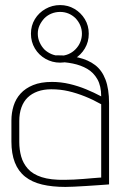

<svg xmlns="http://www.w3.org/2000/svg" viewBox="-20 -727 486 757"><path d="M217 -707Q186 -707 159.5 -692Q133 -677 117.5 -651.5Q102 -626 102 -594Q102 -562 117.5 -536Q133 -510 159.5 -495Q186 -480 217 -480Q248 -480 273.5 -495Q299 -510 314.5 -536Q330 -562 330 -594Q330 -626 314.5 -651.5Q299 -677 273.5 -692Q248 -707 217 -707ZM217 -680Q252 -680 278 -655Q303 -628 303 -594Q303 -577 296.5 -561Q290 -545 277 -532Q265 -520 249.5 -513.5Q234 -507 217 -507Q199 -507 183.5 -513.5Q168 -520 156 -531Q144 -543 136.5 -559.5Q129 -576 129 -594Q129 -612 136 -627Q143 -642 155 -655Q167 -667 183 -673.5Q199 -680 217 -680ZM379 -347Q351 -362 319.5 -375Q288 -388 254 -396Q220 -404 185 -404Q141 -404 110.5 -391.5Q80 -379 61 -358Q42 -337 33.5 -309.5Q25 -282 25 -252V-169Q25 -121 38.5 -86.5Q52 -52 79 -30.5Q106 -9 146 0.5Q186 10 238 10Q250 10 271.5 9Q293 8 317 6.5Q341 5 362.5 3.5Q384 2 397.5 1Q411 0 410 0V-320Q410 -376 396 -413Q382 -450 355 -470.5Q328 -491 289.5 -500Q251 -509 202 -509L201 -483Q235 -483 267 -476.5Q299 -470 324 -455.5Q349 -441 364 -414.5Q379 -388 379 -347ZM379 -316V-27Q380 -27 370.5 -26.5Q361 -26 345 -24.5Q329 -23 309.5 -21.5Q290 -20 271 -19Q252 -18 236 -18Q180 -17 144.5 -28.5Q109 -40 90 -61.5Q71 -83 63.5 -110Q56 -137 56 -167V-250Q56 -280 64.5 -303.5Q73 -327 89 -342.5Q105 -358 128.5 -366.5Q152 -375 182 -375Q218 -375 250 -367.5Q282 -360 314.5 -347Q347 -334 379 -316Z"/></svg>

Font: Advent Pro ExtraLight
Style: Regular
Weight: 250
Version: Version 3.000